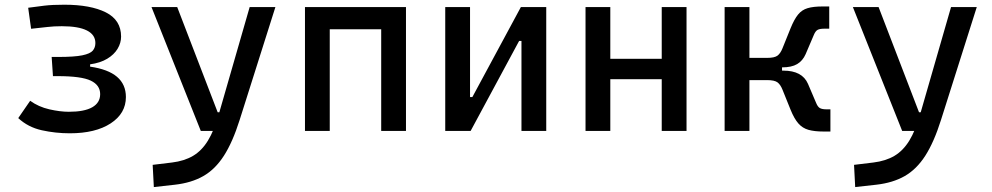

<svg xmlns="http://www.w3.org/2000/svg" viewBox="-20 -547 4142 802"><path d="M271.5 9.8Q211.9 9.8 154.5 -2.9Q97.2 -15.6 56.2 -53.7L106 -126Q141.1 -100.6 186.3 -90.3Q231.4 -80.1 267.6 -80.1Q332 -80.1 365.2 -98.9Q398.4 -117.7 398.4 -153.8Q398.4 -191.4 359.1 -210.2Q319.8 -229 221.7 -229H201.2L195.8 -309.1H223.1Q290.5 -309.1 323.7 -315.9Q356.9 -322.8 367.7 -335.7Q378.4 -348.6 378.4 -367.2Q378.4 -401.9 343 -419.7Q307.6 -437.5 238.3 -437.5Q204.6 -437.5 178.2 -434.3Q151.9 -431.2 109.9 -426.8L97.7 -514.6Q133.8 -519.5 165.8 -523.4Q197.8 -527.3 249 -527.3Q357.9 -527.3 421.9 -495.4Q485.8 -463.4 485.8 -394Q485.8 -367.7 471.2 -343.3Q456.5 -318.8 427.7 -301.5Q398.9 -284.2 356.4 -278.3V-268.6Q431.6 -257.8 468.8 -226.1Q505.9 -194.3 505.9 -141.6Q505.9 -73.2 442.4 -31.7Q378.9 9.8 271.5 9.8Z M622.6 234.4 617.7 141.6 698.7 131.8Q750 125.5 786.4 104Q822.8 82.5 848.6 40.3Q874.5 -2 894 -70.3L1022.9 -517.6H1130.4L981 -45.9Q951.7 46.9 915.3 103.5Q878.9 160.2 829.3 188.5Q779.8 216.8 710.4 224.6ZM818.8 0 612.8 -517.6H720.2L889.2 -78.1H904.8V0Z M1572.3 0V-517.6H1675.8V0ZM1253.9 0V-517.6H1357.4V0ZM1284.2 -424.8V-517.6H1660.6V-424.8Z M1908.2 0V-141.6H1953.1L2155.8 -517.6H2189.9V-376H2148.4L1945.8 0ZM1839.8 0V-517.6H1943.4V0ZM2158.2 0V-517.6H2261.7V0Z M2744.1 0V-517.6H2847.7V0ZM2425.8 0V-517.6H2529.3V0ZM2456.1 -216.3V-301.3H2832.5V-216.3Z M3191.4 -265.6 3184.1 -305.2Q3215.3 -305.2 3227.8 -314.7Q3240.2 -324.2 3248.5 -345.2L3282.2 -428.7Q3297.4 -466.3 3313.5 -486.1Q3329.6 -505.9 3353.5 -512.9Q3377.4 -520 3415.5 -520H3443.8V-427.2H3422.9Q3404.8 -427.2 3395.5 -422.4Q3386.2 -417.5 3379.4 -400.9L3345.2 -320.8Q3333 -293 3309.8 -279.3Q3286.6 -265.6 3247.1 -265.6ZM3006.8 0V-517.6H3110.4V0ZM3103 -212.4V-305.2H3246.6V-212.4ZM3420.4 2.4Q3382.3 2.4 3357.2 -4.6Q3332 -11.7 3314.7 -31.5Q3297.4 -51.3 3282.2 -88.9L3248.5 -172.4Q3240.2 -193.4 3227.8 -202.9Q3215.3 -212.4 3184.1 -212.4L3191.4 -252H3252Q3331.1 -252 3355 -196.8L3389.2 -116.7Q3396 -100.1 3405.3 -95.2Q3414.6 -90.3 3432.6 -90.3H3448.7V2.4Z M3552.2 234.4 3547.4 141.6 3628.4 131.8Q3679.7 125.5 3716.1 104Q3752.4 82.5 3778.3 40.3Q3804.2 -2 3823.7 -70.3L3952.6 -517.6H4060.1L3910.6 -45.9Q3881.3 46.9 3845 103.5Q3808.6 160.2 3759 188.5Q3709.5 216.8 3640.1 224.6ZM3748.5 0 3542.5 -517.6H3649.9L3818.8 -78.1H3834.5V0Z"/></svg>

Font: Cascadia Code PL
Style: Regular
Weight: 400
Monospace: yes
Designer: Aaron Bell
Foundry: Saja Typeworks
Version: Version 2102.003